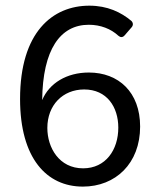

<svg xmlns="http://www.w3.org/2000/svg" viewBox="-20 -656 554 687"><path d="M297.9 -396.5C218.8 -396.5 156.2 -358.4 130.9 -297.9C132.8 -478.5 195.3 -567.4 297.9 -567.4C339.8 -567.4 377 -552.7 403.3 -528.3C411.1 -521.5 418.9 -521.5 425.8 -529.3L451.2 -558.6C457 -565.4 457 -574.2 450.2 -581.1C413.1 -612.3 364.3 -635.7 299.8 -635.7C168 -635.7 51.8 -541 51.8 -301.8C51.8 -88.9 147.5 11.7 276.4 11.7C393.6 11.7 481.4 -71.3 481.4 -203.1C481.4 -326.2 404.3 -396.5 297.9 -396.5ZM277.3 -53.7C191.4 -53.7 149.4 -127.9 149.4 -198.2C149.4 -279.3 204.1 -335.9 281.2 -335.9C362.3 -335.9 403.3 -273.4 403.3 -199.2C403.3 -120.1 358.4 -53.7 277.3 -53.7Z"/></svg>

Font: Ed Sans Neue
Style: Regular
Weight: 400
Designer: Stephen Hutchings
Version: Version 1.004;PS 001.004;hotconv 1.0.88;makeotf.lib2.5.64775